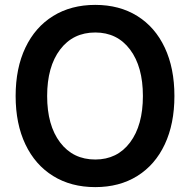

<svg xmlns="http://www.w3.org/2000/svg" viewBox="-20 -755 778 786"><path d="M565 -362Q565 -482 512.5 -552Q460 -622 370 -622Q279 -622 226 -552Q173 -482 173 -362Q173 -242 226 -172Q279 -102 370 -102Q460 -102 512.5 -172Q565 -242 565 -362ZM44 -362Q44 -476 84 -560Q124 -644 197.5 -689.5Q271 -735 370 -735Q469 -735 542 -689.5Q615 -644 654.5 -560Q694 -476 694 -362Q694 -248 654.5 -164Q615 -80 542 -34.5Q469 11 370 11Q271 11 197.5 -34.5Q124 -80 84 -164Q44 -248 44 -362Z"/></svg>

Font: SUITE ExtraBold
Style: Regular
Weight: 800
Designer: Sun
Foundry: Sun
Version: Version 2.040